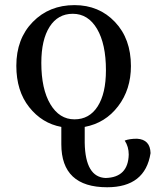

<svg xmlns="http://www.w3.org/2000/svg" viewBox="-20 -499 639 769"><path d="M271.5 -443.8Q211.9 -443.8 178.7 -391.8Q145.5 -339.8 145.5 -247.1Q145.5 -142.6 181.6 -81.8Q217.8 -21 278.3 -21Q337.9 -21 371.1 -72.8Q404.3 -124.5 404.3 -217.8Q404.3 -322.8 368.7 -383.3Q333 -443.8 271.5 -443.8ZM278.3 -478.5Q376.5 -478.5 440.4 -411.1Q504.4 -343.8 504.4 -234.4Q504.4 -140.6 453.1 -73.5Q401.9 -6.3 319.3 9.3V73.2Q321.8 210.9 403.3 213.9Q493.2 211.4 495.6 120.1Q495.6 88.4 479.5 64Q498.5 56.6 528.8 56.6Q581.5 59.6 583 114.3Q561.5 251 409.2 251Q225.6 251 225.6 78.6V9.3Q148.4 -4.9 96.9 -69.8Q45.4 -134.8 45.4 -235.4Q45.4 -343.8 111.3 -411.1Q177.2 -478.5 278.3 -478.5Z"/></svg>

Font: Kelvinch
Style: Regular
Weight: 400
Designer: Paul James MIller
Foundry: High-Logic / Made with FontCreator
Version: Version 3.30 September 23, 2016